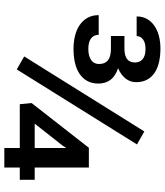

<svg xmlns="http://www.w3.org/2000/svg" viewBox="43 -805 762 888"><g transform="rotate(90 424.0 -361.0)"><path d="M207 -320Q174 -320 145.5 -327Q117 -334 95.8 -348.5Q74.5 -363 62.2 -385Q50 -407 50 -436.5H141Q141 -414 157.5 -401.2Q174 -388.5 206.5 -388.5Q238.5 -388.5 257.2 -401.2Q276 -414 276 -438Q276 -465.5 259 -479.2Q242 -493 205.5 -493H146.5V-555.5H205.5Q269 -555.5 269 -604.5Q269 -626 253.8 -639.5Q238.5 -653 205.5 -653Q178 -653 162.5 -641.5Q147 -630 147 -612H56Q56 -638.5 67.2 -659Q78.5 -679.5 98.5 -693.5Q118.5 -707.5 145.5 -714.8Q172.5 -722 204 -722Q238.5 -722 267 -715.5Q295.5 -709 316.2 -695.2Q337 -681.5 348.5 -660.2Q360 -639 360 -610Q360 -581.5 342.8 -560.2Q325.5 -539 295.5 -526Q366.5 -503 366.5 -435Q366.5 -405.5 354.5 -383.8Q342.5 -362 321.2 -347.8Q300 -333.5 270.8 -326.8Q241.5 -320 207 -320ZM301 -57.5 241 -92 588 -647.5 648 -613.5ZM755 0H664.5V-71.5H462L456.5 -126L663.5 -391H755V-140.5H811.5V-71.5H755ZM664.5 -140.5V-284L663 -284.5L654.5 -271L552 -140.5Z"/></g></svg>

Font: Roberto Sans Medium
Style: Regular
Weight: 500
Designer: Google (font) & Cristiano Sobral (main changes)
Version: Version 1.000;October 12, 2021;FontCreator 14.0.0.2814 64-bi